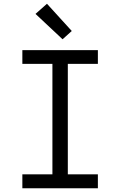

<svg xmlns="http://www.w3.org/2000/svg" viewBox="-20 -1002 640 1022"><path d="M99 0V-74H259V-662H99V-735H501V-662H341V-74H501V0ZM313 -793 169 -928 230 -982 362 -837Z"/></svg>

Font: Nova
Style: Regular
Weight: 400
Monospace: yes
Designer: Belleve Invis
Foundry: Belleve Invis
Version: Version 24.1.4; ttfautohint (v1.8.4)